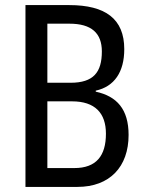

<svg xmlns="http://www.w3.org/2000/svg" viewBox="-20 -734 569 754"><path d="M252 -714H80V0H284C411 0 485 -79 485 -204C485 -305 439 -356 356 -374V-378C429 -394 468 -451 468 -541C468 -660 394 -714 252 -714ZM257 -409H166V-641H253C339 -641 380 -604 380 -532C380 -450 347 -409 257 -409ZM166 -336H263C353 -336 396 -290 396 -209C396 -122 358 -74 272 -74H166Z"/></svg>

Font: Noto Sans Georgian Condensed
Style: Regular
Weight: 400
Width: 3
Designer: Monotype Design Team, Akaki Razmadze
Foundry: Google LLC
Version: Version 2.005